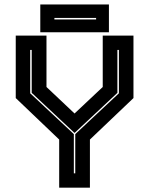

<svg xmlns="http://www.w3.org/2000/svg" viewBox="-20 -864 687 884"><path d="M252.5 0V-221.5L52.5 -412.5V-700H194V-463.5L328 -337H318.5L453 -463.5V-700H594.5V-412.5L394 -221.5V0ZM320 -66H326.5V-246.5L527.5 -434.5V-634H520.5V-436.5L324 -252.5H322.5L126 -436.5V-634H119V-434.5L320 -246.5ZM165.5 -715.5V-843.5H481.5V-715.5ZM230.5 -774.5H422.5V-781.5H230.5Z"/></svg>

Font: Tourney ExtraBold
Style: Regular
Weight: 800
Designer: Tyler Finck
Foundry: Etcetera Type Co
Version: Version 1.015